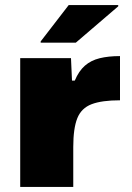

<svg xmlns="http://www.w3.org/2000/svg" viewBox="-20 -740 522 760"><path d="M60 0V-510H261L265 -421H276Q292 -459 316 -480Q340 -501 374.5 -509.5Q409 -518 455 -518V-343Q383 -343 342.5 -327.5Q302 -312 286 -272Q270 -232 270 -158V0ZM141 -571V-576L252 -720H448V-715L280 -571Z"/></svg>

Font: Saira Expanded ExtraBold
Style: Regular
Weight: 800
Width: 7
Designer: Hector Gatti with collaboration of the Omnibus-Type team
Foundry: Omnibus-Type
Version: Version 1.101